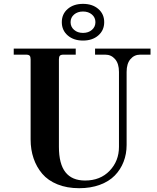

<svg xmlns="http://www.w3.org/2000/svg" viewBox="-20 -966 823 1004"><path d="M51.8 -711.9H376V-680.2H312Q298.3 -680.2 293.2 -674.8Q288.1 -669.4 288.1 -655.8V-198.2Q288.1 -108.9 322.3 -65.4Q356.4 -22 424.8 -22Q504.4 -22 553.2 -73Q602.1 -124 602.1 -198.2V-589.8Q602.1 -633.3 581.8 -656.7Q561.5 -680.2 530.8 -680.2H477.1V-711.9H767.1V-680.2H712.9Q682.1 -680.2 662.1 -656.7Q642.1 -633.3 642.1 -589.8V-208Q642.1 -160.6 626.2 -119.9Q610.4 -79.1 580.1 -48.1Q549.8 -17.1 502 0.5Q454.1 18.1 394 18.1Q330.1 18.1 280.5 -2Q231 -22 200.9 -57.4Q170.9 -92.8 155.5 -138.2Q140.1 -183.6 140.1 -236.8V-655.8Q140.1 -669.4 135 -674.8Q129.9 -680.2 116.2 -680.2H51.8ZM334 -919.2Q364.7 -945.8 414.1 -945.8Q463.4 -945.8 494.1 -919.2Q524.9 -892.6 524.9 -850.1Q524.9 -807.6 494.1 -780.8Q463.4 -753.9 414.1 -753.9Q364.7 -753.9 334 -780.8Q303.2 -807.6 303.2 -850.1Q303.2 -892.6 334 -919.2ZM460.7 -890.1Q442.4 -905.8 414.1 -905.8Q385.7 -905.8 367.4 -890.1Q349.1 -874.5 349.1 -850.1Q349.1 -825.7 367.4 -809.8Q385.7 -793.9 414.1 -793.9Q442.4 -793.9 460.7 -809.8Q479 -825.7 479 -850.1Q479 -874.5 460.7 -890.1Z"/></svg>

Font: Flanker Steampunk
Style: Bold
Weight: 700
Designer: Alexey Kryukov, Leonardo Di Lena
Foundry: Alexey Kryukov, Leonardo Di Lena
Version: 1.210